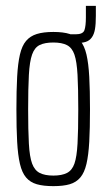

<svg xmlns="http://www.w3.org/2000/svg" viewBox="-20 -627 363 655"><path d="M196 -480V-510H238Q263 -510 268 -524Q273 -538 273 -568V-607H307V-573Q307 -545 304 -527.5Q301 -510 293 -499Q285 -488 272 -484Q259 -480 238 -480ZM162 8Q128 8 105.5 1.5Q83 -5 69 -21.5Q55 -38 48 -68Q41 -98 38.5 -143.5Q36 -189 36 -254Q36 -319 38.5 -365Q41 -411 48 -441Q55 -471 69 -487.5Q83 -504 105.5 -511Q128 -518 162 -518Q196 -518 218 -511Q240 -504 254 -487.5Q268 -471 275 -441Q282 -411 284.5 -365Q287 -319 287 -254Q287 -189 284.5 -143.5Q282 -98 275 -68Q268 -38 254 -21.5Q240 -5 218 1.5Q196 8 162 8ZM162 -28Q191 -28 208.5 -37Q226 -46 234 -69Q242 -92 244.5 -137Q247 -182 247 -254Q247 -326 244.5 -371.5Q242 -417 234 -440.5Q226 -464 208.5 -473Q191 -482 162 -482Q133 -482 115.5 -473.5Q98 -465 89.5 -441Q81 -417 78.5 -371.5Q76 -326 76 -254Q76 -182 78.5 -137Q81 -92 89.5 -69Q98 -46 115.5 -37Q133 -28 162 -28Z"/></svg>

Font: Saira UltraCondensed ExtraLight
Style: Regular
Weight: 250
Width: 1
Designer: Hector Gatti with collaboration of the Omnibus-Type team
Foundry: Omnibus-Type
Version: Version 1.101